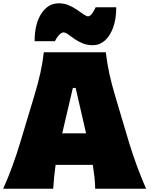

<svg xmlns="http://www.w3.org/2000/svg" viewBox="-20 -1155 922 1175"><path d="M-0.5 0Q29.8 -66.9 56.6 -141.1Q83.5 -215.3 103.5 -282.2L189.9 -568.8Q213.4 -647 227.3 -709.5Q241.2 -772 248 -835H627.4Q635.3 -768.6 648.7 -706.5Q662.1 -644.5 684.6 -568.8L770 -281.7Q791 -212.4 817.9 -139.6Q844.7 -66.9 874 0H562.5Q562 -36.1 557.9 -73Q553.7 -109.9 547.9 -146H320.3Q314.9 -108.9 311.3 -71.8Q307.6 -34.7 305.7 0ZM506.8 -338.9 442.9 -616.7H425.8L360.8 -338.9ZM548.3 -878.4Q513.7 -878.4 486.1 -889.6Q458.5 -900.9 437 -916Q415.5 -931.2 398.7 -943.4Q381.8 -955.6 368.2 -957Q353 -954.6 339.1 -938.5Q325.2 -922.4 315.9 -902.8H191.9Q191.9 -1009.8 233.2 -1072.3Q274.4 -1134.8 339.8 -1134.8Q371.6 -1134.8 399.2 -1123.3Q426.8 -1111.8 449.5 -1096.4Q472.2 -1081.1 489.7 -1068.6Q507.3 -1056.2 519 -1054.7Q533.2 -1057.1 544.7 -1073.5Q556.2 -1089.8 565.4 -1110.4H691.4Q691.4 -1039.1 672.6 -987.1Q653.8 -935.1 621.6 -906.7Q589.4 -878.4 548.3 -878.4Z"/></svg>

Font: Pinar-DS3-FD Black
Style: Regular
Weight: 900
Designer: Amin Abedi
Version: Version 3.000